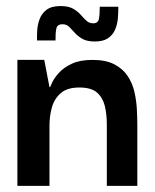

<svg xmlns="http://www.w3.org/2000/svg" viewBox="-20 -606 506 626"><path d="M36.7 0V-410.7H124.3L141.3 -322H143.3Q144.3 -324.7 150.8 -338.5Q157.3 -352.3 172.5 -369Q187.7 -385.7 214.2 -398.2Q240.7 -410.7 281.3 -410.7Q325 -410.7 352.7 -396.3Q380.3 -382 396 -358.5Q411.7 -335 418.2 -306.7Q424.7 -278.3 426.2 -250.3Q427.7 -222.3 427.7 -199.3V0H328.3V-200Q328.3 -233 321.8 -260.2Q315.3 -287.3 296.5 -304Q277.7 -320.7 238.7 -320.7Q199.3 -320.7 178.3 -302.5Q157.3 -284.3 149.3 -256.2Q141.3 -228 141.3 -196V0ZM100.7 -474Q100.3 -487.7 101.3 -506.3Q102.3 -525 109 -543.3Q115.7 -561.7 131.7 -574Q147.7 -586.3 177.3 -586.3Q203 -586.3 218.2 -577.7Q233.3 -569 242.8 -558.2Q252.3 -547.3 261.5 -538.7Q270.7 -530 283.7 -530Q299.7 -530 302.5 -544.3Q305.3 -558.7 305.3 -584H365.7Q366 -566 364.3 -546.3Q362.7 -526.7 355.3 -509.5Q348 -492.3 332.3 -481.5Q316.7 -470.7 289 -470.7Q263.7 -470.7 248.7 -479.3Q233.7 -488 224 -498.8Q214.3 -509.7 205.8 -518.3Q197.3 -527 183.3 -527Q167 -527 163.8 -513.3Q160.7 -499.7 161 -474Z"/></svg>

Font: Darker Grotesque Light
Style: Regular
Weight: 300
Designer: Gabriel Lam
Foundry: TypeRant
Version: Version 1.000;gftools[0.9.28]